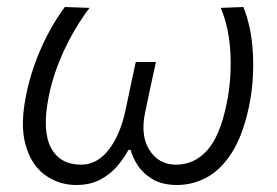

<svg xmlns="http://www.w3.org/2000/svg" viewBox="-20 -518 792 548"><path d="M197.5 10Q148 10 108.5 -18.5Q69 -47 52.8 -105.2Q36.5 -163.5 56 -253.5Q69.5 -318 97.8 -381.5Q126 -445 165 -498L235.5 -495.5Q194 -440.5 163.5 -375.5Q133 -310.5 119.5 -244.5Q99.5 -146.5 125 -97.2Q150.5 -48 211.5 -48Q257 -48 290 -90.2Q323 -132.5 338 -202.5Q346 -240.5 353.2 -274.5Q360.5 -308.5 367.5 -341H425Q418 -308 410.2 -272.8Q402.5 -237.5 394.5 -198.5Q380 -130.5 406.8 -89.2Q433.5 -48 482.5 -48Q534 -48 570.8 -88.2Q607.5 -128.5 626.5 -220.5Q641 -288.5 637.8 -363.2Q634.5 -438 610 -495.5L674.5 -498Q698.5 -439.5 702 -361.8Q705.5 -284 690.5 -213Q672.5 -129.5 640.8 -80.8Q609 -32 569 -11Q529 10 485.5 10Q444 10 416.8 -5.8Q389.5 -21.5 374 -44.8Q358.5 -68 353 -90H346.5Q335 -68 315.5 -44.8Q296 -21.5 267 -5.8Q238 10 197.5 10Z"/></svg>

Font: Commissioner Light
Style: Italic
Weight: 300
Italic angle: -12°
Designer: Kostas Bartsokas
Foundry: Kostas Bartsokas
Version: Version 1.000; ttfautohint (v1.8.3)